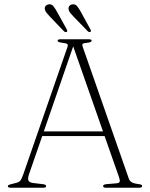

<svg xmlns="http://www.w3.org/2000/svg" viewBox="-20 -885 706 905"><path d="M197.5 -8Q197.5 0 183.5 0H31.5Q17 0 17 -7.5Q17 -10.5 20 -12.5Q23 -14.5 33 -17L58 -23.5Q71 -27 76.8 -34.8Q82.5 -42.5 90 -64L297.5 -662Q301.5 -672.5 297.8 -676.8Q294 -681 276.5 -683Q251.5 -685.5 251.5 -693Q251.5 -700 266 -700H398Q412 -700 412 -693.5Q412 -689.5 407.2 -687Q402.5 -684.5 388 -683Q372.5 -681.5 369.5 -678Q366.5 -674.5 369.5 -665.5L586.5 -45Q590.5 -32.5 600.5 -26.2Q610.5 -20 631 -17.5Q642.5 -16.5 646.2 -14.2Q650 -12 650 -8Q650 0 635.5 0H480Q466 0 466 -8Q466 -15.5 481.5 -17L529.5 -21Q542.5 -22 544.2 -29Q546 -36 540.5 -51.5L473 -243.5H179L117 -64.5Q110 -44 114 -34.5Q118 -25 135.5 -22.5L182 -17Q197.5 -15 197.5 -8ZM186.5 -265.5H465.5L325 -666.5ZM249 -829 294.5 -747Q299 -738 295 -735Q289 -731.5 281.5 -737.5L214.5 -807.5Q206.5 -816 200 -823.8Q193.5 -831.5 191.5 -840.5Q189.5 -850.5 195 -856.8Q200.5 -863 209 -864.5Q222.5 -866.5 231 -856.5Q239.5 -846.5 249 -829ZM361 -829 406 -747Q411 -738.5 406.5 -735Q401 -731.5 394 -737.5L326 -807.5Q318 -816 311.5 -823.8Q305 -831.5 303.5 -840.5Q301.5 -850.5 306.8 -856.8Q312 -863 321 -864.5Q334.5 -866.5 343 -856.5Q351.5 -846.5 361 -829Z"/></svg>

Font: Fraunces 9pt S000 Thin
Style: Regular
Weight: 100
Version: Version 1.000; ttfautohint (v1.8.3)